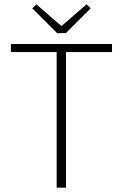

<svg xmlns="http://www.w3.org/2000/svg" viewBox="-20 -861 563 881"><path d="M240 0H283V-622H494V-659H30V-622H240ZM242 -709H282L396 -823L377 -841L264 -743H260L147 -841L128 -823Z"/></svg>

Font: Source Sans Pro Light
Style: Regular
Weight: 300
Designer: Paul D. Hunt
Foundry: Adobe Systems Incorporated
Version: Version 3.006;hotconv 1.0.111;makeotfexe 2.5.65597